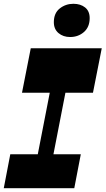

<svg xmlns="http://www.w3.org/2000/svg" viewBox="-20 -982 551 1002"><path d="M148 -27 278 -694.8H359.7L229.7 -27ZM-0.3 0 33.7 -177H401.7L367.7 0ZM94.8 -498 140.5 -730H511L465.2 -498ZM346 -788.8Q309.7 -788.8 285.4 -809.3Q261 -829.8 261 -866.2Q261 -913.5 291.9 -937.9Q322.7 -962.2 363.2 -962.2Q400.2 -962.2 424.1 -943.1Q448 -924 448 -887.5Q448 -841 418.1 -814.9Q388.2 -788.8 346 -788.8Z"/></svg>

Font: Savate ExtraLight
Style: Italic
Weight: 200
Italic angle: -11°
Designer: Max Esnée
Foundry: Plomb Type
Version: Version 2.000